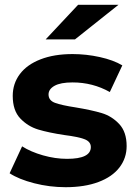

<svg xmlns="http://www.w3.org/2000/svg" viewBox="-20 -771 571 799"><path d="M20 -50 72 -162Q108 -139 159 -124.5Q210 -110 259 -110Q358 -110 358 -159Q358 -182 331 -192Q304 -202 248 -209Q182 -219 139 -232Q96 -245 64.5 -278Q33 -311 33 -372Q33 -423 62.5 -462.5Q92 -502 148.5 -524Q205 -546 282 -546Q339 -546 395.5 -533.5Q452 -521 489 -499L437 -388Q366 -428 282 -428Q232 -428 207 -414Q182 -400 182 -378Q182 -353 209 -343Q236 -333 295 -324Q361 -313 403 -300.5Q445 -288 476 -255Q507 -222 507 -163Q507 -113 477 -74Q447 -35 389.5 -13.5Q332 8 253 8Q186 8 122 -8.5Q58 -25 20 -50ZM305 -751H473L292 -607H170Z"/></svg>

Font: Montserrat-Bold
Style: Bold
Weight: 700
Version: Version 7.200